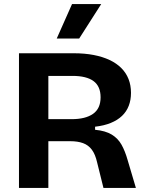

<svg xmlns="http://www.w3.org/2000/svg" viewBox="-20 -921 719 941"><path d="M73 0V-660H341Q395 -660 439 -651.5Q483 -643 517 -627Q551 -611 574.5 -587.5Q598 -564 610 -533.5Q622 -503 622 -466Q622 -431 611 -402.5Q600 -374 578 -353Q556 -332 523 -318.5Q490 -305 446 -300V-285Q497 -280 527.5 -261.5Q558 -243 575.5 -212Q593 -181 606 -135L646 0H487L456 -125Q447 -165 430 -187.5Q413 -210 387 -219.5Q361 -229 324 -229H217V0ZM217 -337H331Q399 -337 436 -363Q473 -389 473 -444Q473 -498 438.5 -523.5Q404 -549 335 -549H217ZM368 -732H258L333 -901H476Z"/></svg>

Font: Bricolage Grotesque 96pt ExtraBold
Style: Bold
Weight: 700
Version: Version 1.001;gftools[0.9.33.dev8+g029e19f]